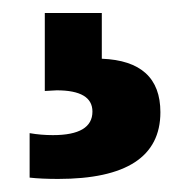

<svg xmlns="http://www.w3.org/2000/svg" viewBox="-20 -49 263 291"><path d="M67.9 222.2Q43 222.2 24.9 220.2V152.8Q42 155.8 60.1 155.8Q120.1 155.8 120.1 120.1Q120.1 87.9 65.9 87.9Q63.5 87.9 47.9 88.9V-29.3H134.3V40Q223.1 43.5 223.1 121.1Q223.1 222.2 67.9 222.2Z"/></svg>

Font: DavidDev Light
Style: Regular
Weight: 300
Designer: David.dev
Foundry: David.dev
Version: Version 1.001;FEAKit 1.0